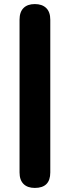

<svg xmlns="http://www.w3.org/2000/svg" viewBox="-20 -734 342 943"><path d="M151 189Q115 189 95.5 169.5Q76 150 76 113V-637Q76 -675 95.5 -694.5Q115 -714 151 -714Q187 -714 207 -694.5Q227 -675 227 -637V113Q227 189 151 189Z"/></svg>

Font: Nunito ExtraLight ExtraBold
Style: Regular
Weight: 800
Version: Version 3.602